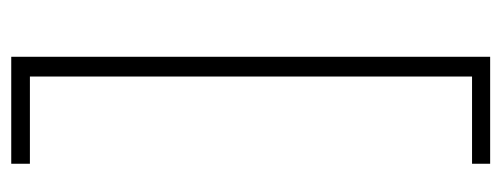

<svg xmlns="http://www.w3.org/2000/svg" viewBox="-302 -454 913 350"><g transform="rotate(-90 155.0 -278.5)"><path d="M32 125H191V-681H32V-715H227V158H32Z"/></g></svg>

Font: Noto Sans Lao Looped Condensed ExtraLight
Style: Regular
Weight: 200
Width: 3
Designer: Mark Frömberg, Ben Mitchell
Foundry: The Fontpad Ltd
Version: Version 1.002; ttfautohint (v1.8.4.7-5d5b)